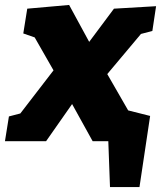

<svg xmlns="http://www.w3.org/2000/svg" viewBox="-48 -570 651 775"><path d="M-28 0 -12 -100 34 -112 168 -286 92 -419 46 -435 62 -535 231 -550 312 -401 412 -535 582 -545 567 -445 521 -433 385 -271 473 -118 527 -100 511 0H326L243 -150L138 0ZM396 185 389 -5H364L340 -157L558 -102L515 185Z"/></svg>

Font: Bitter Black
Style: Italic
Weight: 900
Italic angle: -9°
Designer: Sol Matas, and Bitter project Authors
Foundry: Sol Matas
Version: Version 2.001